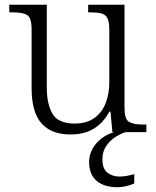

<svg xmlns="http://www.w3.org/2000/svg" viewBox="-20 -556 658 808"><path d="M277 10Q196 10 154.5 -37Q113 -84 113 -185V-433Q113 -481 94.5 -492.5Q76 -504 33 -504H19V-536H177V-186Q177 -118 201 -77Q225 -36 295 -36Q344 -36 376.5 -59Q409 -82 424.5 -121.5Q440 -161 440 -210V-431Q440 -464 432 -479.5Q424 -495 406.5 -499.5Q389 -504 361 -504H351V-536H504V-102Q504 -55 522.5 -43.5Q541 -32 579 -32H596V0H453L445 -86H440Q389 10 277 10ZM476 232Q418 232 386.5 205Q355 178 355 125Q355 95 370 69Q385 43 409.5 25Q434 7 461 0H508Q489 6 466 20.5Q443 35 427 58.5Q411 82 411 114Q411 155 432.5 171Q454 187 483 187Q498 187 512 184.5Q526 182 545 177V216Q530 223 510.5 227.5Q491 232 476 232Z"/></svg>

Font: Noto Serif Tamil Light
Style: Regular
Weight: 300
Designer: Indian Type Foundry, Tom Grace, and the Monotype Design Team
Foundry: Monotype Imaging Inc.
Version: Version 2.004; ttfautohint (v1.8.4.7-5d5b)